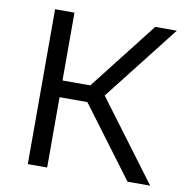

<svg xmlns="http://www.w3.org/2000/svg" viewBox="-78 -764 826 840"><g transform="rotate(10 335.0 -344.0)"><path d="M99.8 0V-688H185.8V-386.6H309.3L544.7 -688H640.5L379 -353.9L643.5 0H542.9L309.3 -312.4H185.8V0Z"/></g></svg>

Font: Saira Thin
Style: Regular
Weight: 100
Designer: Hector Gatti with collaboration of the Omnibus-Type team
Foundry: Omnibus-Type
Version: Version 1.101